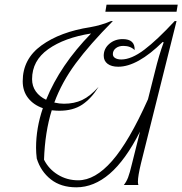

<svg xmlns="http://www.w3.org/2000/svg" viewBox="-20 -790 779 820"><path d="M582 -92Q569 -38 569 -14Q569 -6 571 0H509Q520 -14 527 -32Q534 -50 544 -92L578 -228Q516 -106 448.5 -48Q381 10 306 10Q240 10 197 -24Q154 -58 137 -113Q134 -137 134 -159Q134 -243 163 -328Q123 -342 100 -371.5Q77 -401 77 -443Q77 -538 157 -596Q237 -654 366 -674Q412 -682 454 -700H462Q363 -600 303.5 -519.5Q244 -439 212 -352Q234 -347 253 -347Q297 -347 331 -363Q365 -379 401 -419Q370 -369 331 -343Q292 -317 233 -317Q221 -317 201 -319Q172 -226 168 -108Q188 -68 227 -44Q266 -20 314 -20Q386 -20 458.5 -102.5Q531 -185 612 -366L642 -485Q659 -555 679 -609L675 -611Q567 -505 485 -505Q456 -505 439.5 -517.5Q423 -530 423 -552Q423 -582 446.5 -602.5Q470 -623 504 -623Q557 -623 555 -576Q537 -594 507 -594Q487 -594 474.5 -584Q462 -574 462 -559Q462 -548 472 -542Q482 -536 498 -536Q541 -536 596 -577.5Q651 -619 726 -700H734ZM177 -364Q237 -512 369 -647Q255 -629 186 -580Q117 -531 117 -452Q117 -422 133 -399.5Q149 -377 177 -364ZM435 -770H739L734 -740H430Z"/></svg>

Font: Srisakdi
Style: Regular
Weight: 400
Designer: Cadson Demak Co.,Ltd.
Foundry: Cadson Demak Co.,Ltd.
Version: Version 1.000